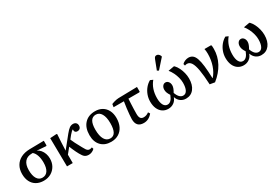

<svg xmlns="http://www.w3.org/2000/svg" viewBox="65 -1882 4305 2982"><g transform="rotate(-30 2217.0 -391.0)"><path d="M288 14Q213 14 158 -17.5Q103 -49 73.5 -107Q44 -165 44 -245Q44 -328 79.5 -389.5Q115 -451 181 -485Q247 -519 338 -521L595 -525V-441L584 -434L425 -446V-444Q459 -431 485 -400Q511 -369 525.5 -327.5Q540 -286 540 -239Q540 -165 507.5 -108Q475 -51 418.5 -18.5Q362 14 288 14ZM292 -38Q355 -38 389 -89Q423 -140 423 -235Q423 -308 404.5 -362.5Q386 -417 351 -446H334Q251 -446 207.5 -394.5Q164 -343 164 -245Q164 -147 197.5 -92.5Q231 -38 292 -38Z M1095 14Q1051 14 1024 -6Q997 -26 968 -80Q956 -101 941 -131.5Q926 -162 912.5 -193.5Q899 -225 890 -248L811 -150V0H708L701 -510L817 -517L827 -510Q822 -435 818 -365.5Q814 -296 812 -222L980 -431Q1023 -484 1052.5 -504.5Q1082 -525 1116 -525Q1149 -525 1168 -506.5Q1187 -488 1187 -457Q1187 -427 1170 -409Q1153 -391 1123 -391Q1096 -391 1083 -407.5Q1070 -424 1074 -452Q1065 -451 1047 -434.5Q1029 -418 1007 -392L961 -334Q975 -301 997.5 -255.5Q1020 -210 1060 -139Q1078 -104 1091.5 -85.5Q1105 -67 1118 -60Q1131 -53 1147 -53Q1166 -53 1190 -62L1199 -31Q1178 -10 1150.5 2Q1123 14 1095 14Z M1496 14Q1383 14 1317.5 -55Q1252 -124 1252 -244Q1252 -375 1321 -450Q1390 -525 1512 -525Q1584 -525 1637.5 -493.5Q1691 -462 1720.5 -404Q1750 -346 1750 -268Q1750 -182 1719 -118.5Q1688 -55 1631 -20.5Q1574 14 1496 14ZM1511 -39Q1627 -39 1627 -245Q1627 -353 1592 -413Q1557 -473 1495 -473Q1374 -473 1374 -274Q1374 -160 1409.5 -99.5Q1445 -39 1511 -39Z M2081 14Q1946 14 1946 -130Q1946 -157 1950.5 -207.5Q1955 -258 1962 -318Q1969 -378 1979 -434H1794L1802 -487Q1820 -495 1843.5 -502Q1867 -509 1890 -513.5Q1913 -518 1929 -518L2266 -525V-441L2255 -434H2060Q2058 -399 2055.5 -350.5Q2053 -302 2051.5 -252.5Q2050 -203 2050 -165Q2050 -113 2067.5 -88.5Q2085 -64 2123 -64Q2174 -64 2217 -98L2237 -66Q2172 14 2081 14Z M2521 14Q2463 14 2419.5 -15.5Q2376 -45 2352.5 -98.5Q2329 -152 2329 -225Q2329 -285 2349.5 -341.5Q2370 -398 2407.5 -443.5Q2445 -489 2494 -516L2541 -495Q2448 -384 2448 -217Q2448 -138 2473 -93.5Q2498 -49 2544 -49Q2611 -49 2653 -160Q2630 -195 2620.5 -221Q2611 -247 2611 -273Q2611 -313 2631 -339Q2651 -365 2682 -365Q2713 -365 2733.5 -339Q2754 -313 2754 -273Q2754 -228 2713 -160Q2753 -49 2824 -49Q2869 -49 2893.5 -95Q2918 -141 2918 -225Q2918 -269 2905 -318.5Q2892 -368 2869 -414.5Q2846 -461 2816 -497L2923 -516L2934 -508Q2963 -478 2985.5 -432.5Q3008 -387 3020.5 -336Q3033 -285 3033 -236Q3033 -121 2980.5 -53.5Q2928 14 2838 14Q2784 14 2743 -16Q2702 -46 2684 -99H2681Q2663 -46 2619.5 -16Q2576 14 2521 14ZM2689 -574 2660 -590 2723 -754Q2733 -781 2744 -791Q2755 -801 2774 -801Q2813 -801 2835 -751V-738Z M3352 19 3264 4Q3256 -160 3238.5 -259.5Q3221 -359 3191.5 -403.5Q3162 -448 3118 -448Q3099 -448 3078 -440L3069 -472Q3088 -493 3120 -506.5Q3152 -520 3182 -520Q3226 -520 3256.5 -496.5Q3287 -473 3306 -419.5Q3325 -366 3335.5 -277Q3346 -188 3350 -57H3354Q3412 -121 3444.5 -216.5Q3477 -312 3477 -421Q3477 -475 3468 -511H3580L3592 -504Q3594 -493 3595 -478.5Q3596 -464 3596 -439Q3596 -310 3533 -192Q3470 -74 3352 19Z M3873 14Q3815 14 3771.5 -15.5Q3728 -45 3704.5 -98.5Q3681 -152 3681 -225Q3681 -285 3701.5 -341.5Q3722 -398 3759.5 -443.5Q3797 -489 3846 -516L3893 -495Q3800 -384 3800 -217Q3800 -138 3825 -93.5Q3850 -49 3896 -49Q3963 -49 4005 -160Q3982 -195 3972.5 -221Q3963 -247 3963 -273Q3963 -313 3983 -339Q4003 -365 4034 -365Q4065 -365 4085.5 -339Q4106 -313 4106 -273Q4106 -228 4065 -160Q4105 -49 4176 -49Q4221 -49 4245.5 -95Q4270 -141 4270 -225Q4270 -269 4257 -318.5Q4244 -368 4221 -414.5Q4198 -461 4168 -497L4275 -516L4286 -508Q4315 -478 4337.5 -432.5Q4360 -387 4372.5 -336Q4385 -285 4385 -236Q4385 -121 4332.5 -53.5Q4280 14 4190 14Q4136 14 4095 -16Q4054 -46 4036 -99H4033Q4015 -46 3971.5 -16Q3928 14 3873 14Z"/></g></svg>

Font: Literata 36pt Medium
Style: Regular
Weight: 500
Designer: Latin by Veronika Burian and Jose Scaglione. Greek by Irene Vlachou. Cyrillic by Vera Evstafieva.
Foundry: TypeTogether
Version: Version 3.002